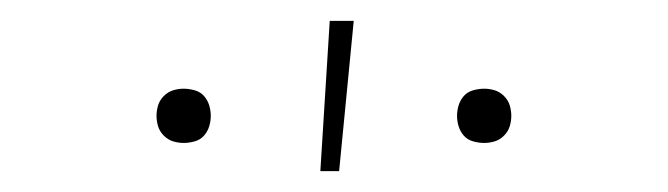

<svg xmlns="http://www.w3.org/2000/svg" viewBox="-20 -764 640 184"><path d="M444 -627Q439 -627 433.5 -628.5Q428 -630 424.5 -634Q421 -638 419.5 -643Q418 -648 418 -653Q418 -658 419.5 -663Q421 -668 424.5 -672Q428 -676 433.5 -677.5Q439 -679 444 -679Q449 -679 454 -677.5Q459 -676 463 -672Q467 -668 468.5 -663Q470 -658 470 -653Q470 -648 468.5 -643Q467 -638 463 -634Q459 -630 454 -628.5Q449 -627 444 -627ZM156 -627Q151 -627 146 -628.5Q141 -630 137 -634Q133 -638 131.5 -643Q130 -648 130 -653Q130 -658 131.5 -663Q133 -668 137 -672Q141 -676 146 -677.5Q151 -679 156 -679Q161 -679 166.5 -677.5Q172 -676 175.5 -672Q179 -668 180.5 -663Q182 -658 182 -653Q182 -648 180.5 -643Q179 -638 175.5 -634Q172 -630 166.5 -628.5Q161 -627 156 -627ZM287 -600 296 -744H319L305 -600Z"/></svg>

Font: Iosevka Thin Extended
Style: Regular
Weight: 100
Width: 7
Monospace: yes
Designer: Belleve Invis
Foundry: Belleve Invis
Version: Version 32.5.0; ttfautohint (v1.8.4)